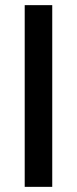

<svg xmlns="http://www.w3.org/2000/svg" viewBox="-20 -726 299 746"><path d="M76 0V-706H183V0Z"/></svg>

Font: Bricolage Grotesque 12pt Medium
Style: Regular
Weight: 500
Designer: Mathieu Triay
Foundry: Atelier Triay
Version: Version 1.001; ttfautohint (v1.8.4.7-5d5b);gftools[0.9.33.de